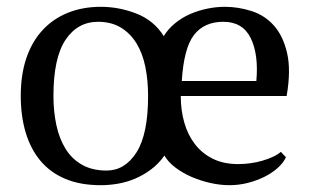

<svg xmlns="http://www.w3.org/2000/svg" viewBox="-20 -532 916 564"><path d="M137 -250Q137 -205 145.5 -165Q154 -125 172.5 -95Q191 -65 221 -48Q251 -31 293 -31Q347 -31 381 -84.5Q415 -138 415 -250Q415 -296 407 -335.5Q399 -375 381 -404.5Q363 -434 335 -451Q307 -468 268 -468Q208 -468 172.5 -415Q137 -362 137 -250ZM463 -75Q446 -51 424 -34.5Q402 -18 377.5 -7.5Q353 3 327 7.5Q301 12 276 12Q216 12 172 -6.5Q128 -25 99 -59.5Q70 -94 55.5 -142.5Q41 -191 41 -250Q41 -313 57.5 -361.5Q74 -410 105 -443.5Q136 -477 179.5 -494.5Q223 -512 276 -512Q330 -512 381 -492Q432 -472 461 -426Q474 -447 494 -463.5Q514 -480 538 -490.5Q562 -501 588.5 -506.5Q615 -512 640 -512Q680 -512 719 -499.5Q758 -487 785 -456.5Q812 -426 823.5 -375.5Q835 -325 822 -250H511Q511 -208 521.5 -171.5Q532 -135 553 -108Q574 -81 605.5 -65.5Q637 -50 680 -50Q697 -50 715.5 -52.5Q734 -55 751 -60Q768 -65 782 -71.5Q796 -78 805 -86L820 -70Q812 -53 795 -38Q778 -23 755.5 -12Q733 -1 707 5.5Q681 12 654 12Q627 12 598 5.5Q569 -1 542.5 -12.5Q516 -24 495 -40Q474 -56 463 -75ZM636 -468Q580 -468 550 -429.5Q520 -391 514 -294H733Q740 -372 716.5 -420Q693 -468 636 -468Z"/></svg>

Font: PT Serif
Style: Regular
Weight: 400
Designer: A.Korolkova, O.Umpeleva, V.Yefimov
Foundry: ParaType Ltd
Version: Version 1.000W OFL; ttfautohint (v1.6)